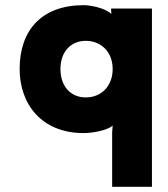

<svg xmlns="http://www.w3.org/2000/svg" viewBox="-20 -503 650 743"><path d="M312 -126C255 -126 214 -167 214 -236C214 -304 255 -345 312 -345C372 -345 416 -301 416 -236C416 -170 372 -126 312 -126ZM56 -236C56 -102 139 12 304 12C337 12 395 2 416 -17L414 8V220H568V-470H410V-464L411 -449C384 -474 326 -483 304 -483C142 -483 56 -387 56 -236Z"/></svg>

Font: Kreadon Extra Bold
Style: Regular
Weight: 800
Designer: kohakuno
Foundry: StudioGnu
Version: Version 1.000;Glyphs 3.1.2 (3151)